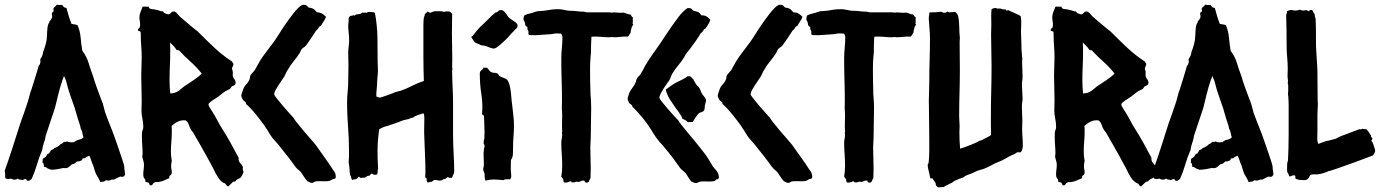

<svg xmlns="http://www.w3.org/2000/svg" viewBox="-30 -774 5950 828"><path d="M256.8 -739.3Q261.7 -721.7 266.6 -704.6Q271.5 -687.5 278.3 -670.9Q293 -668.9 296.4 -668Q299.8 -667 304.7 -665Q315.4 -639.6 317.9 -610.8Q320.3 -582 325.2 -554.7Q343.8 -530.3 352.1 -502.4Q360.4 -474.6 371.1 -446.3Q374 -436.5 375 -434.1Q376 -431.6 376 -429.7Q381.8 -413.1 387.7 -395.5Q393.6 -377.9 400.4 -361.3Q403.3 -352.5 406.7 -344.2Q410.2 -335.9 413.1 -328.1Q416 -318.4 418.5 -308.1Q420.9 -297.9 423.8 -288.1Q430.7 -268.6 438.5 -249Q446.3 -229.5 454.1 -210Q457 -203.1 465.3 -179.7Q473.6 -156.2 482.4 -130.4Q491.2 -104.5 498.5 -82.5Q505.9 -60.5 505.9 -55.7Q505.9 -47.9 507.3 -39.6Q508.8 -31.2 509.8 -22.5Q505.9 -12.7 500 -11.7Q494.1 -10.7 489.3 -12.7Q484.4 -10.7 480 -8.8Q475.6 -6.8 471.7 -4.9Q468.8 -3.9 466.8 -2Q464.8 0 461.9 0Q450.2 0 446.8 2.4Q443.4 4.9 436.5 4.9Q427.7 2 425.3 4.4Q422.9 6.8 420.9 7.8Q417 9.8 412.1 9.8Q407.2 9.8 402.3 10.7Q400.4 6.8 398.9 2.9Q397.5 -1 394.5 -5.9Q383.8 -21.5 379.4 -36.1Q375 -50.8 372.1 -59.6Q367.2 -70.3 363.8 -81.1Q360.4 -91.8 355.5 -102.5Q349.6 -100.6 344.7 -98.1Q339.8 -95.7 336.9 -91.8Q325.2 -91.8 325.2 -88.9Q325.2 -85.9 323.2 -83Q317.4 -81.1 314 -79.1Q310.5 -77.1 302.7 -78.1Q297.9 -73.2 293 -69.8Q288.1 -66.4 280.3 -65.4Q272.5 -57.6 264.2 -52.2Q255.9 -46.9 245.1 -49.8Q231.4 -46.9 217.8 -44.4Q204.1 -42 190.4 -42Q174.8 -46.9 170.9 -50.8Q167 -54.7 159.2 -54.7Q160.2 -68.4 153.3 -73.2Q153.3 -76.2 153.8 -82.5Q154.3 -88.9 156.2 -90.8Q168.9 -96.7 170.9 -103.5Q172.9 -110.4 181.6 -112.3Q183.6 -116.2 186 -119.6Q188.5 -123 190.4 -127Q195.3 -128.9 198.7 -129.9Q202.1 -130.9 204.1 -135.7Q209 -135.7 218.8 -142.1Q228.5 -148.4 231.4 -152.3Q239.3 -155.3 241.2 -157.7Q243.2 -160.2 246.1 -162.1Q255.9 -161.1 258.8 -164.1Q266.6 -160.2 276.4 -160.2Q280.3 -160.2 283.2 -160.6Q286.1 -161.1 290 -161.1Q297.9 -168.9 310.1 -171.4Q322.3 -173.8 330.1 -181.6Q327.1 -189.5 325.2 -200.7Q323.2 -211.9 318.4 -218.8Q316.4 -231.4 312 -243.2Q307.6 -254.9 304.7 -265.6Q293.9 -306.6 279.3 -345.7Q264.6 -384.8 254.9 -425.8Q252.9 -430.7 250.5 -436Q248 -441.4 246.1 -446.3Q241.2 -434.6 241.2 -433.1Q241.2 -431.6 239.3 -429.7Q238.3 -424.8 237.3 -421.4Q236.3 -418 234.4 -413.1Q231.4 -405.3 229 -396Q226.6 -386.7 224.6 -378.9Q219.7 -362.3 215.8 -344.2Q211.9 -326.2 207 -308.6Q197.3 -278.3 187 -248.5Q176.8 -218.8 167 -188.5Q165 -174.8 162.6 -167.5Q160.2 -160.2 157.7 -152.8Q155.3 -145.5 153.8 -138.7Q152.3 -131.8 152.3 -127.9Q138.7 -96.7 129.4 -64.5Q120.1 -32.2 106.4 -2Q102.5 0 99.6 2.9Q96.7 5.9 92.8 5.9Q85 5.9 84.5 2Q84 -2 80.1 -2Q76.2 -2 73.2 -0.5Q70.3 1 67.4 2.9Q62.5 1 56.2 0.5Q49.8 0 46.9 -3.9Q40 1 33.2 1Q25.4 1 17.6 -3.9Q11.7 -2 5.9 -2Q2.9 -2 -1 -2.9Q-4.9 -3.9 -6.8 -5.9Q-7.8 -9.8 -7.8 -13.7Q-7.8 -17.6 -7.8 -22.5Q-7.8 -32.2 -9.8 -37.1Q7.8 -86.9 24.4 -138.2Q41 -189.5 57.6 -242.2Q66.4 -266.6 74.7 -290Q83 -313.5 90.8 -337.9Q94.7 -351.6 97.7 -363.8Q100.6 -376 105.5 -387.7Q113.3 -413.1 121.6 -439Q129.9 -464.8 136.7 -490.2Q140.6 -493.2 141.6 -497.1Q142.6 -501 144.5 -505.9L143.6 -518.6Q150.4 -528.3 152.8 -535.6Q155.3 -543 156.2 -550.8Q161.1 -562.5 165 -576.2Q168.9 -589.8 170.9 -601.6Q172.9 -617.2 173.3 -637.2Q173.8 -657.2 178.7 -670.9Q180.7 -674.8 182.1 -676.3Q183.6 -677.7 183.6 -682.6Q185.5 -684.6 188 -687Q190.4 -689.5 191.4 -692.4Q196.3 -700.2 194.8 -706.1Q193.4 -711.9 193.4 -718.8Q202.1 -723.6 201.2 -727.5Q200.2 -731.4 200.2 -735.4Q200.2 -740.2 206.5 -744.6Q212.9 -749 214.8 -753.9Q220.7 -752.9 226.6 -752.4Q232.4 -752 238.3 -752.9Q245.1 -740.2 254.9 -740.2Z M999 -93.8Q998 -79.1 1005.4 -71.8Q1012.7 -64.5 1017.6 -53.7Q1015.6 -40 1020.5 -32.2Q1017.6 -26.4 1014.6 -19Q1011.7 -11.7 1005.9 -6.8Q990.2 0 987.3 4.9Q984.4 9.8 975.6 9.8Q970.7 14.6 964.8 20Q959 25.4 954.1 30.3Q949.2 28.3 947.3 25.4Q945.3 22.5 941.4 17.6Q931.6 14.6 923.8 7.3Q916 0 910.2 -9.3Q904.3 -18.6 898.9 -28.8Q893.6 -39.1 889.6 -47.9Q876 -73.2 861.8 -99.1Q847.7 -125 833 -150.4Q825.2 -163.1 817.9 -176.3Q810.5 -189.5 802.7 -203.1Q800.8 -205.1 798.8 -207.5Q796.9 -210 794.9 -212.9Q788.1 -222.7 784.7 -234.9Q781.2 -247.1 770.5 -254.9Q752 -256.8 736.8 -249.5Q721.7 -242.2 710 -230.5Q710.9 -223.6 710.9 -217.8Q710.9 -211.9 710.9 -206.1Q710.9 -183.6 709 -163.1Q707 -142.6 707 -120.1Q707 -110.4 708 -100.1Q709 -89.8 710.9 -80.1Q708 -69.3 708 -56.6Q708 -49.8 709.5 -43.9Q710.9 -38.1 710.9 -31.2Q710.9 -21.5 704.6 -18.1Q698.2 -14.6 700.2 -5.9Q688.5 -1 677.7 3.9Q667 8.8 655.3 10.7Q650.4 11.7 645.5 11.2Q640.6 10.7 636.7 12.7Q631.8 14.6 628.9 20Q626 25.4 621.1 25.4Q615.2 25.4 614.3 21Q613.3 16.6 610.4 13.7Q605.5 11.7 602.5 11.7Q599.6 11.7 596.7 8.8Q597.7 0 592.8 -4.4Q587.9 -8.8 587.9 -22.5Q587.9 -33.2 589.4 -43Q590.8 -52.7 590.8 -63.5Q590.8 -72.3 588.4 -79.6Q585.9 -86.9 584 -95.7Q583 -99.6 584 -103.5Q585 -107.4 585 -111.3Q585 -128.9 583.5 -147Q582 -165 582 -182.6Q582 -189.5 582 -195.3Q582 -201.2 583 -207Q585 -212.9 586.4 -216.8Q587.9 -220.7 587.9 -226.6Q587.9 -245.1 584 -263.2Q580.1 -281.2 580.1 -298.8Q580.1 -308.6 580.6 -318.8Q581.1 -329.1 581.1 -338.9Q581.1 -367.2 580.1 -394.5Q579.1 -421.9 579.1 -449.2Q579.1 -468.8 580.1 -487.8Q581.1 -506.8 581.1 -526.4Q581.1 -550.8 579.1 -574.7Q577.1 -598.6 577.1 -624Q577.1 -632.8 576.2 -635.7Q575.2 -638.7 573.2 -639.2Q571.3 -639.6 568.8 -640.1Q566.4 -640.6 564.5 -643.6Q564.5 -649.4 569.3 -651.9Q574.2 -654.3 574.2 -668Q574.2 -675.8 572.8 -683.6Q571.3 -691.4 571.3 -699.2Q571.3 -710.9 576.2 -722.7Q581.1 -734.4 585 -745.1Q596.7 -746.1 601.1 -745.1Q605.5 -744.1 610.4 -746.1Q613.3 -735.4 623 -734.9Q632.8 -734.4 640.6 -732.4Q649.4 -731.4 657.7 -728Q666 -724.6 673.8 -724.6Q675.8 -718.8 682.1 -716.3Q688.5 -713.9 695.3 -711.9Q703.1 -712.9 707.5 -718.8Q711.9 -724.6 719.7 -724.6Q725.6 -724.6 733.4 -716.3Q741.2 -708 745.1 -703.1Q749 -700.2 759.8 -690.4Q770.5 -680.7 783.2 -670.4Q795.9 -660.2 806.6 -650.9Q817.4 -641.6 820.3 -640.6Q860.4 -600.6 895 -567.9Q929.7 -535.2 970.7 -508.8Q971.7 -505.9 973.1 -503.9Q974.6 -502 976.6 -499Q976.6 -491.2 973.6 -487.3Q970.7 -483.4 970.7 -477.5Q970.7 -474.6 972.2 -471.7Q973.6 -468.8 973.6 -465.8Q974.6 -461.9 974.1 -458.5Q973.6 -455.1 973.6 -451.2Q973.6 -441.4 980 -433.6Q986.3 -425.8 986.3 -416Q984.4 -407.2 978.5 -405.3Q972.7 -403.3 968.8 -400.4Q966.8 -398.4 965.3 -395.5Q963.9 -392.6 961.9 -390.6Q940.4 -380.9 930.7 -372.6Q920.9 -364.3 910.2 -356.4Q907.2 -354.5 900.4 -350.1Q893.6 -345.7 886.7 -341.3Q879.9 -336.9 874.5 -332Q869.1 -327.1 869.1 -324.2Q869.1 -317.4 877.4 -305.2Q885.7 -293 889.6 -286.1Q900.4 -268.6 909.2 -251.5Q918 -234.4 928.7 -217.8Q948.2 -187.5 965.3 -156.2Q982.4 -125 999 -93.8ZM839.8 -457Q817.4 -485.4 791.5 -508.3Q765.6 -531.2 742.2 -556.6L731.4 -558.6Q725.6 -568.4 718.3 -575.7Q710.9 -583 703.1 -590.8Q704.1 -580.1 704.1 -570.3Q704.1 -560.5 704.1 -549.8Q704.1 -518.6 702.6 -488.8Q701.2 -459 701.2 -428.7Q701.2 -398.4 704.1 -371.1Q724.6 -371.1 741.2 -382.8Q748 -387.7 753.9 -393.1Q759.8 -398.4 766.6 -403.3Q774.4 -408.2 784.7 -415Q794.9 -421.9 805.2 -428.7Q815.4 -435.5 824.7 -442.9Q834 -450.2 839.8 -457Z M1235.4 -266.6Q1237.3 -261.7 1250 -245.6Q1262.7 -229.5 1278.8 -210.4Q1294.9 -191.4 1310.5 -173.8Q1326.2 -156.2 1332 -148.4Q1350.6 -121.1 1370.1 -94.7Q1389.6 -68.4 1407.2 -40Q1412.1 -35.2 1415 -27.8Q1418 -20.5 1418 -12.7Q1418 -3.9 1413.6 -3.4Q1409.2 -2.9 1404.3 -1Q1394.5 5.9 1386.7 6.8Q1378.9 7.8 1374 7.8Q1363.3 7.8 1350.6 7.3Q1337.9 6.8 1329.1 8.8Q1326.2 9.8 1322.3 12.2Q1318.4 14.6 1316.4 14.6Q1308.6 14.6 1305.2 12.2Q1301.8 9.8 1295.9 7.8Q1288.1 -1 1281.7 -10.7Q1275.4 -20.5 1268.6 -30.3Q1262.7 -37.1 1255.9 -42.5Q1249 -47.9 1243.2 -55.7Q1227.5 -78.1 1211.4 -98.6Q1195.3 -119.1 1178.7 -139.6Q1170.9 -150.4 1161.6 -160.2Q1152.3 -169.9 1144.5 -179.7Q1136.7 -190.4 1129.9 -202.1Q1123 -213.9 1115.2 -224.6Q1109.4 -234.4 1098.6 -248.5Q1087.9 -262.7 1076.2 -277.3Q1064.5 -292 1052.2 -305.2Q1040 -318.4 1031.2 -325.2Q1031.2 -332 1027.3 -335Q1023.4 -337.9 1018.6 -341.8Q1016.6 -346.7 1013.7 -351.1Q1010.7 -355.5 1010.7 -361.3Q1010.7 -365.2 1011.7 -368.2Q1012.7 -371.1 1013.7 -374Q1015.6 -377.9 1016.1 -381.3Q1016.6 -384.8 1018.6 -388.7Q1023.4 -401.4 1032.7 -411.1Q1042 -420.9 1046.9 -433.6Q1047.9 -437.5 1047.9 -440.9Q1047.9 -444.3 1049.8 -448.2Q1052.7 -454.1 1058.6 -460Q1064.5 -465.8 1069.3 -472.7Q1074.2 -481.4 1079.1 -490.2Q1084 -499 1088.9 -507.8Q1102.5 -530.3 1119.1 -551.3Q1135.7 -572.3 1150.4 -592.8Q1164.1 -612.3 1175.8 -631.3Q1187.5 -650.4 1201.2 -669.9Q1208 -679.7 1216.8 -691.9Q1225.6 -704.1 1234.9 -715.8Q1244.1 -727.5 1253.9 -737.8Q1263.7 -748 1273.4 -752.9Q1290 -754.9 1294.9 -747.6Q1299.8 -740.2 1308.6 -740.2Q1322.3 -737.3 1327.1 -731.4Q1332 -725.6 1336.9 -720.7Q1349.6 -720.7 1358.4 -715.8Q1367.2 -710.9 1376 -701.2Q1372.1 -690.4 1365.7 -681.6Q1359.4 -672.9 1354.5 -663.1Q1346.7 -660.2 1343.3 -653.3Q1339.8 -646.5 1333 -641.6Q1322.3 -625 1311.5 -608.9Q1300.8 -592.8 1290 -578.1Q1285.2 -572.3 1278.8 -568.8Q1272.5 -565.4 1268.6 -558.6Q1266.6 -555.7 1265.6 -552.2Q1264.6 -548.8 1262.7 -545.9Q1251 -527.3 1236.3 -509.8Q1221.7 -492.2 1210.9 -472.7Q1206.1 -465.8 1203.1 -458.5Q1200.2 -451.2 1196.3 -444.3Q1192.4 -438.5 1185.1 -427.7Q1177.7 -417 1170.4 -405.8Q1163.1 -394.5 1157.7 -384.3Q1152.3 -374 1152.3 -367.2Q1153.3 -362.3 1165 -347.7Q1176.8 -333 1190.9 -316.4Q1205.1 -299.8 1218.3 -285.2Q1231.4 -270.5 1235.4 -266.6Z M1883.8 -722.7Q1895.5 -725.6 1900.4 -725.1Q1905.3 -724.6 1910.2 -723.6Q1916 -719.7 1919.9 -713.9Q1919.9 -693.4 1919.4 -673.3Q1918.9 -653.3 1918.9 -632.8Q1918.9 -595.7 1919.9 -558.6Q1920.9 -521.5 1919.9 -484.4Q1921.9 -475.6 1920.9 -474.6Q1919.9 -473.6 1919.9 -471.7Q1919.9 -434.6 1921.9 -398.4Q1923.8 -362.3 1923.8 -325.2V-195.3Q1923.8 -153.3 1926.3 -112.3Q1928.7 -71.3 1928.7 -30.3Q1928.7 -26.4 1923.8 -19.5Q1921.9 -11.7 1918 -6.8Q1909.2 -5.9 1901.4 -9.8Q1897.5 -9.8 1896 -7.3Q1894.5 -4.9 1891.6 -2.9Q1883.8 -2.9 1878.9 1Q1874 4.9 1867.2 4.9Q1861.3 4.9 1856 3.4Q1850.6 2 1843.8 2Q1841.8 2 1837.9 5.4Q1834 8.8 1832 9.8Q1827.1 9.8 1823.2 11.2Q1819.3 12.7 1814.5 12.7Q1809.6 8.8 1810.1 1Q1810.5 -6.8 1803.7 -8.8Q1803.7 -13.7 1804.2 -19.5Q1804.7 -25.4 1804.7 -31.2Q1804.7 -69.3 1802.7 -107.9Q1800.8 -146.5 1799.8 -184.6Q1798.8 -201.2 1799.3 -217.3Q1799.8 -233.4 1799.8 -250Q1799.8 -258.8 1799.8 -267.6Q1799.8 -276.4 1797.9 -284.2Q1792 -285.2 1787.6 -282.7Q1783.2 -280.3 1778.3 -280.3Q1757.8 -273.4 1751 -266.6Q1745.1 -266.6 1741.2 -264.6Q1737.3 -262.7 1732.4 -260.7Q1724.6 -258.8 1717.3 -257.3Q1710 -255.9 1702.1 -252.9Q1697.3 -251 1692.4 -249Q1687.5 -247.1 1682.6 -245.1Q1671.9 -241.2 1661.1 -237.8Q1650.4 -234.4 1639.6 -230.5Q1628.9 -228.5 1621.1 -224.6Q1613.3 -220.7 1605.5 -216.8Q1598.6 -170.9 1598.1 -129.4Q1597.7 -87.9 1600.6 -46.9Q1598.6 -41 1598.6 -33.7Q1598.6 -26.4 1595.7 -21.5Q1585 -18.6 1581.5 -21Q1578.1 -23.4 1574.2 -25.4Q1570.3 -24.4 1567.9 -21.5Q1565.4 -18.6 1563.5 -16.6Q1555.7 -16.6 1551.3 -13.2Q1546.9 -9.8 1543 -7.8Q1540 -6.8 1537.1 -7.8Q1534.2 -8.8 1530.3 -6.8Q1520.5 -6.8 1521 -9.3Q1521.5 -11.7 1518.6 -11.7Q1514.6 -11.7 1513.2 -8.3Q1511.7 -4.9 1507.8 -2.9Q1503.9 -1 1499 -0.5Q1494.1 0 1489.3 2Q1484.4 -2.9 1484.4 -8.8Q1484.4 -14.6 1479.5 -19.5Q1477.5 -33.2 1477.1 -46.4Q1476.6 -59.6 1473.6 -73.2Q1475.6 -100.6 1475.1 -117.2Q1474.6 -133.8 1474.6 -151.4Q1474.6 -167 1473.6 -182.6Q1472.7 -198.2 1471.7 -213.9Q1469.7 -242.2 1468.3 -271.5Q1466.8 -300.8 1466.8 -330.1Q1466.8 -354.5 1469.2 -377.9Q1471.7 -401.4 1471.7 -425.8Q1471.7 -442.4 1472.2 -458.5Q1472.7 -474.6 1472.7 -491.2Q1472.7 -504.9 1472.2 -518.1Q1471.7 -531.2 1471.7 -543.9Q1471.7 -558.6 1473.6 -572.8Q1475.6 -586.9 1475.6 -600.6Q1475.6 -617.2 1473.6 -633.3Q1471.7 -649.4 1471.7 -666Q1471.7 -670.9 1472.7 -675.3Q1473.6 -679.7 1473.6 -684.6Q1472.7 -695.3 1474.6 -697.8Q1476.6 -700.2 1478.5 -704.1Q1483.4 -705.1 1489.3 -707Q1495.1 -709 1500 -707Q1505.9 -712.9 1516.1 -712.9Q1526.4 -712.9 1531.2 -719.7Q1538.1 -718.8 1540.5 -719.2Q1543 -719.7 1544.9 -719.7Q1553.7 -717.8 1554.2 -720.2Q1554.7 -722.7 1557.6 -722.7Q1562.5 -722.7 1572.8 -722.2Q1583 -721.7 1586.9 -717.8Q1596.7 -666 1597.7 -612.3Q1598.6 -558.6 1598.6 -505.9Q1598.6 -492.2 1599.6 -478Q1600.6 -463.9 1598.6 -450.2Q1598.6 -444.3 1597.7 -439Q1596.7 -433.6 1596.7 -427.7Q1596.7 -411.1 1594.7 -393.1Q1592.8 -375 1592.8 -358.4Q1604.5 -351.6 1612.8 -354Q1621.1 -356.4 1628.9 -359.4Q1638.7 -362.3 1647 -365.7Q1655.3 -369.1 1664.1 -372.1Q1671.9 -376 1681.2 -378.4Q1690.4 -380.9 1698.2 -382.8Q1723.6 -391.6 1748 -404.3Q1772.5 -417 1797.9 -424.8Q1795.9 -478.5 1795.9 -531.7Q1795.9 -585 1795.9 -637.7Q1795.9 -652.3 1795.9 -668Q1795.9 -683.6 1797.9 -698.2Q1798.8 -702.1 1800.3 -704.6Q1801.8 -707 1801.8 -711.9Q1804.7 -716.8 1808.6 -718.8Q1812.5 -720.7 1814.5 -724.6Q1816.4 -722.7 1818.8 -721.2Q1821.3 -719.7 1824.2 -718.8Q1832 -720.7 1833.5 -721.7Q1835 -722.7 1836.9 -723.6Q1841.8 -725.6 1849.6 -725.6Q1857.4 -725.6 1862.3 -725.6H1874Z M2202.1 -664.1Q2202.1 -655.3 2196.3 -650.9Q2190.4 -646.5 2185.5 -639.6Q2175.8 -630.9 2168.5 -621.6Q2161.1 -612.3 2151.4 -603.5Q2147.5 -599.6 2140.6 -593.3Q2133.8 -586.9 2126.5 -580.6Q2119.1 -574.2 2111.8 -569.3Q2104.5 -564.5 2099.6 -564.5Q2091.8 -564.5 2079.6 -569.8Q2067.4 -575.2 2058.6 -577.1Q2051.8 -578.1 2046.4 -578.6Q2041 -579.1 2036.1 -584Q2018.6 -587.9 2013.7 -596.2Q2008.8 -604.5 2002.9 -613.3Q2002.9 -617.2 2005.9 -618.2Q2008.8 -619.1 2010.7 -622.1Q2020.5 -634.8 2027.3 -643.1Q2034.2 -651.4 2043 -660.2Q2059.6 -674.8 2074.7 -690.4Q2089.8 -706.1 2106.4 -719.7Q2114.3 -720.7 2118.2 -725.6Q2122.1 -730.5 2129.9 -730.5Q2137.7 -730.5 2143.1 -725.6Q2148.4 -720.7 2152.8 -714.4Q2157.2 -708 2161.6 -701.7Q2166 -695.3 2171.9 -692.4Q2178.7 -687.5 2190.4 -679.7Q2202.1 -671.9 2202.1 -664.1ZM2068.4 -482.4Q2075.2 -478.5 2078.6 -472.2Q2082 -465.8 2088.9 -462.9Q2094.7 -460 2101.6 -460Q2108.4 -460 2113.3 -458Q2117.2 -456.1 2119.1 -453.1Q2121.1 -450.2 2123 -447.3Q2128.9 -442.4 2141.1 -438.5Q2153.3 -434.6 2157.2 -429.7Q2164.1 -420.9 2167.5 -407.2Q2170.9 -393.6 2172.9 -378.4Q2174.8 -363.3 2175.8 -348.1Q2176.8 -333 2178.7 -322.3Q2180.7 -299.8 2183.6 -277.8Q2186.5 -255.9 2186.5 -233.4Q2186.5 -210.9 2184.6 -187.5Q2182.6 -164.1 2182.6 -141.6Q2182.6 -129.9 2182.1 -112.3Q2181.6 -94.7 2173.8 -85Q2172.9 -81.1 2172.9 -71.3V-40Q2172.9 -34.2 2173.8 -28.3Q2174.8 -22.5 2174.8 -15.6Q2174.8 -4.9 2168.9 0Q2166 -1 2162.6 -1Q2159.2 -1 2156.2 -1Q2145.5 -1 2140.6 2.9Q2129.9 2 2120.1 1Q2110.4 0 2099.6 0Q2083 0 2063.5 4.9Q2059.6 -4.9 2060.1 -15.6Q2060.5 -26.4 2055.7 -35.2Q2054.7 -38.1 2054.2 -40.5Q2053.7 -43 2053.7 -45.9Q2056.6 -57.6 2056.6 -62Q2056.6 -66.4 2056.6 -71.3Q2056.6 -85 2055.7 -99.1Q2054.7 -113.3 2056.6 -127Q2056.6 -131.8 2058.1 -135.7Q2059.6 -139.6 2059.6 -144.5Q2059.6 -149.4 2057.6 -151.4Q2055.7 -153.3 2055.7 -156.2Q2055.7 -159.2 2056.2 -166Q2056.6 -172.9 2058.6 -174.8Q2058.6 -182.6 2059.1 -189.9Q2059.6 -197.3 2059.6 -204.1Q2059.6 -219.7 2058.6 -235.4Q2057.6 -251 2057.6 -265.6Q2057.6 -272.5 2056.6 -274.4Q2055.7 -276.4 2054.7 -277.3Q2053.7 -278.3 2051.8 -278.8Q2049.8 -279.3 2048.8 -282.2Q2052.7 -325.2 2045.9 -368.2Q2039.1 -411.1 2039.1 -455.1Q2039.1 -461.9 2041 -465.3Q2043 -468.8 2045.9 -470.7Q2048.8 -472.7 2051.3 -475.1Q2053.7 -477.5 2054.7 -482.4Q2062.5 -480.5 2068.4 -482.4Z M2700.2 -698.2Q2698.2 -694.3 2698.7 -690.4Q2699.2 -686.5 2699.2 -681.6Q2697.3 -669.9 2699.2 -669.9Q2701.2 -669.9 2701.2 -668L2694.3 -658.2Q2694.3 -652.3 2691.9 -647.5Q2689.5 -642.6 2690.4 -635.7Q2687.5 -630.9 2685.1 -626Q2682.6 -621.1 2677.7 -616.2H2665Q2654.3 -616.2 2642.1 -614.7Q2629.9 -613.3 2618.2 -613.3Q2616.2 -613.3 2613.3 -613.8Q2610.4 -614.3 2607.4 -614.3Q2605.5 -614.3 2602.5 -613.8Q2599.6 -613.3 2595.7 -613.3Q2581.1 -613.3 2566.9 -614.7Q2552.7 -616.2 2537.1 -616.2Q2533.2 -616.2 2529.3 -616.2Q2525.4 -616.2 2520.5 -615.2Q2519.5 -598.6 2519 -581.5Q2518.6 -564.5 2518.6 -546.9Q2518.6 -542 2517.6 -536.6Q2516.6 -531.2 2516.6 -526.4Q2515.6 -513.7 2515.1 -502Q2514.6 -490.2 2514.6 -477.5Q2514.6 -450.2 2515.1 -422.9Q2515.6 -395.5 2516.6 -367.2Q2517.6 -352.5 2518.6 -338.9Q2519.5 -325.2 2519.5 -310.5Q2519.5 -277.3 2518.6 -244.6Q2517.6 -211.9 2517.6 -178.7Q2517.6 -168 2516.6 -158.7Q2515.6 -149.4 2515.6 -138.7Q2515.6 -116.2 2516.6 -93.8Q2517.6 -71.3 2517.6 -48.8Q2517.6 -38.1 2517.1 -27.3Q2516.6 -16.6 2516.6 -5.9Q2511.7 2 2509.8 7.8Q2507.8 13.7 2498 13.7Q2491.2 11.7 2491.7 9.3Q2492.2 6.8 2490.2 4.9Q2481.4 3.9 2477.1 6.3Q2472.7 8.8 2466.8 10.7Q2463.9 9.8 2460.4 9.8Q2457 9.8 2454.1 9.8Q2452.1 9.8 2450.2 11.2Q2448.2 12.7 2441.4 12.7Q2435.5 13.7 2434.6 10.7Q2433.6 7.8 2428.7 7.8Q2423.8 10.7 2417.5 12.2Q2411.1 13.7 2405.3 13.7Q2399.4 9.8 2399.9 6.3Q2400.4 2.9 2398.4 -1Q2397.5 -2.9 2395 -6.3Q2392.6 -9.8 2390.6 -11.7Q2392.6 -25.4 2393.6 -36.1Q2394.5 -46.9 2394.5 -59.6Q2394.5 -85 2392.6 -109.4Q2390.6 -133.8 2390.6 -159.2Q2390.6 -167 2392.6 -175.8Q2394.5 -184.6 2394.5 -194.3Q2392.6 -202.1 2393.6 -203.6Q2394.5 -205.1 2394.5 -207Q2394.5 -212.9 2394 -218.8Q2393.6 -224.6 2393.6 -230.5Q2393.6 -242.2 2394 -253.9Q2394.5 -265.6 2394.5 -277.3Q2394.5 -282.2 2394 -287.6Q2393.6 -293 2393.6 -297.9Q2392.6 -306.6 2393.1 -316.4Q2393.6 -326.2 2393.6 -335.9Q2393.6 -382.8 2392.1 -428.7Q2390.6 -474.6 2390.6 -521.5Q2390.6 -544.9 2393.1 -567.9Q2395.5 -590.8 2395.5 -614.3Q2395.5 -617.2 2393.6 -622.1Q2391.6 -627 2389.6 -628.9Q2384.8 -628.9 2380.4 -629.4Q2376 -629.9 2371.1 -629.9Q2360.4 -629.9 2350.6 -627Q2332 -626 2314.9 -624.5Q2297.9 -623 2280.3 -622.1Q2268.6 -623 2266.1 -622.6Q2263.7 -622.1 2260.7 -622.1Q2252.9 -622.1 2249 -626V-638.7Q2243.2 -650.4 2244.1 -651.4Q2245.1 -652.3 2245.1 -654.3Q2245.1 -657.2 2239.7 -660.6Q2234.4 -664.1 2234.4 -671.9Q2233.4 -679.7 2230.5 -683.6Q2227.5 -687.5 2227.5 -691.4Q2227.5 -698.2 2230.5 -707Q2239.3 -711.9 2247.6 -713.9Q2255.9 -715.8 2266.6 -718.8Q2272.5 -720.7 2277.3 -722.7Q2282.2 -724.6 2288.1 -725.6Q2294.9 -726.6 2301.8 -726.6Q2308.6 -726.6 2315.4 -727.5Q2330.1 -730.5 2346.2 -732.4Q2362.3 -734.4 2377 -734.4Q2390.6 -734.4 2404.3 -731Q2418 -727.5 2428.7 -727.5Q2444.3 -727.5 2458.5 -725.6Q2472.7 -723.6 2488.3 -723.6Q2490.2 -723.6 2494.6 -722.2Q2499 -720.7 2504.9 -720.7H2599.6Q2607.4 -718.8 2610.8 -719.7Q2614.3 -720.7 2617.2 -720.7Q2625 -720.7 2631.8 -719.7Q2638.7 -718.8 2646.5 -718.8Q2653.3 -718.8 2657.2 -719.7Q2665 -718.8 2671.9 -715.3Q2678.7 -711.9 2687.5 -711.9Q2691.4 -709 2693.4 -704.6Q2695.3 -700.2 2700.2 -698.2Z M2894.5 -255.9Q2896.5 -251 2908.7 -235.4Q2920.9 -219.7 2936.5 -201.2Q2952.1 -182.6 2966.3 -165.5Q2980.5 -148.4 2986.3 -140.6Q2997.1 -127 3007.3 -113.8Q3017.6 -100.6 3026.4 -85.9L3043.9 -56.6Q3051.8 -46.9 3058.1 -40Q3064.5 -33.2 3068.4 -21.5Q3070.3 -13.7 3070.3 -10.7Q3070.3 -3.9 3065.4 -1Q3057.6 -1 3057.1 1.5Q3056.6 3.9 3052.7 5.9Q3048.8 7.8 3040.5 8.3Q3032.2 8.8 3027.3 8.8Q3018.6 8.8 3005.4 8.3Q2992.2 7.8 2984.4 10.7Q2982.4 11.7 2978.5 13.7Q2974.6 15.6 2972.7 15.6Q2964.8 15.6 2961.4 13.2Q2958 10.7 2952.1 9.8Q2944.3 1 2939 -8.3Q2933.6 -17.6 2926.8 -27.3Q2919.9 -34.2 2913.1 -39.6Q2906.2 -44.9 2901.4 -51.8Q2886.7 -73.2 2871.1 -93.8Q2855.5 -114.3 2838.9 -133.8Q2831.1 -144.5 2822.3 -153.3Q2813.5 -162.1 2805.7 -172.9Q2797.9 -182.6 2791 -193.8Q2784.2 -205.1 2777.3 -215.8Q2771.5 -224.6 2761.7 -238.8Q2752 -252.9 2740.2 -267.1Q2728.5 -281.2 2716.8 -293.9Q2705.1 -306.6 2697.3 -313.5Q2696.3 -319.3 2692.4 -322.8Q2688.5 -326.2 2683.6 -329.1Q2681.6 -334 2679.2 -338.4Q2676.8 -342.8 2676.8 -347.7Q2676.8 -354.5 2679.7 -360.4Q2681.6 -364.3 2682.1 -367.7Q2682.6 -371.1 2684.6 -375Q2689.5 -385.7 2697.8 -396Q2706.1 -406.2 2710.9 -418Q2712.9 -420.9 2712.9 -424.3Q2712.9 -427.7 2714.8 -430.7Q2716.8 -438.5 2723.1 -443.8Q2729.5 -449.2 2733.4 -456.1Q2738.3 -463.9 2742.7 -472.2Q2747.1 -480.5 2752 -490.2Q2766.6 -514.6 2782.7 -537.6Q2798.8 -560.5 2815.4 -584Q2828.1 -603.5 2840.3 -621.6Q2852.5 -639.6 2865.2 -658.2Q2872.1 -667 2879.9 -678.7Q2887.7 -690.4 2897 -702.1Q2906.2 -713.9 2916 -723.6Q2925.8 -733.4 2935.5 -739.3Q2950.2 -740.2 2955.1 -732.9Q2960 -725.6 2969.7 -725.6Q2982.4 -722.7 2986.3 -717.8Q2990.2 -712.9 2995.1 -708Q3008.8 -708 3017.1 -703.1Q3025.4 -698.2 3033.2 -688.5Q3030.3 -677.7 3024.4 -669.4Q3018.6 -661.1 3013.7 -652.3Q3005.9 -648.4 3002.4 -641.6Q2999 -634.8 2992.2 -630.9Q2982.4 -614.3 2971.7 -599.1Q2960.9 -584 2950.2 -569.3Q2944.3 -560.5 2938 -553.7Q2931.6 -546.9 2926.8 -539.1Q2924.8 -536.1 2923.3 -532.7Q2921.9 -529.3 2919.9 -526.4Q2908.2 -507.8 2894.5 -491.7Q2880.9 -475.6 2869.1 -456.1Q2865.2 -449.2 2862.8 -441.9Q2860.4 -434.6 2856.4 -427.7Q2852.5 -421.9 2845.2 -412.1Q2837.9 -402.3 2831.1 -391.1Q2824.2 -379.9 2818.8 -369.6Q2813.5 -359.4 2813.5 -352.5Q2814.5 -347.7 2825.7 -333.5Q2836.9 -319.3 2851.1 -303.2Q2865.2 -287.1 2877.9 -272.9Q2890.6 -258.8 2894.5 -255.9ZM2959 -433.6Q2965.8 -418.9 2973.6 -408.2Q2976.6 -404.3 2980.5 -401.4Q2984.4 -398.4 2986.3 -393.6Q2988.3 -391.6 2990.2 -385.3Q2992.2 -378.9 2994.1 -376Q2997.1 -368.2 3005.9 -358.4Q3014.6 -348.6 3014.6 -340.8Q3014.6 -335.9 3012.7 -330.1Q3010.7 -324.2 3009.8 -319.3Q3008.8 -313.5 3008.8 -307.1Q3008.8 -300.8 3004.9 -295.9Q3000 -291 2994.1 -290Q2988.3 -289.1 2983.4 -285.2Q2981.4 -283.2 2977.5 -278.3Q2973.6 -273.4 2969.7 -267.6Q2965.8 -261.7 2962.4 -256.3Q2959 -251 2959 -248Q2947.3 -247.1 2943.8 -247.6Q2940.4 -248 2936.5 -247.1Q2931.6 -252 2926.3 -255.4Q2920.9 -258.8 2913.1 -261.7Q2911.1 -269.5 2904.3 -279.8Q2897.5 -290 2892.6 -296.9L2885.7 -305.7Q2871.1 -326.2 2858.9 -345.2Q2846.7 -364.3 2840.8 -387.7Q2859.4 -401.4 2869.6 -408.2Q2879.9 -415 2891.6 -420.9Q2903.3 -426.8 2914.6 -432.1Q2925.8 -437.5 2935.5 -445.3Q2943.4 -445.3 2946.3 -444.3Q2949.2 -443.4 2950.2 -442.4Q2951.2 -441.4 2952.6 -439Q2954.1 -436.5 2959 -433.6Z M3290 -266.6Q3292 -261.7 3304.7 -245.6Q3317.4 -229.5 3333.5 -210.4Q3349.6 -191.4 3365.2 -173.8Q3380.9 -156.2 3386.7 -148.4Q3405.3 -121.1 3424.8 -94.7Q3444.3 -68.4 3461.9 -40Q3466.8 -35.2 3469.7 -27.8Q3472.7 -20.5 3472.7 -12.7Q3472.7 -3.9 3468.3 -3.4Q3463.9 -2.9 3459 -1Q3449.2 5.9 3441.4 6.8Q3433.6 7.8 3428.7 7.8Q3418 7.8 3405.3 7.3Q3392.6 6.8 3383.8 8.8Q3380.9 9.8 3377 12.2Q3373 14.6 3371.1 14.6Q3363.3 14.6 3359.9 12.2Q3356.4 9.8 3350.6 7.8Q3342.8 -1 3336.4 -10.7Q3330.1 -20.5 3323.2 -30.3Q3317.4 -37.1 3310.5 -42.5Q3303.7 -47.9 3297.9 -55.7Q3282.2 -78.1 3266.1 -98.6Q3250 -119.1 3233.4 -139.6Q3225.6 -150.4 3216.3 -160.2Q3207 -169.9 3199.2 -179.7Q3191.4 -190.4 3184.6 -202.1Q3177.7 -213.9 3169.9 -224.6Q3164.1 -234.4 3153.3 -248.5Q3142.6 -262.7 3130.9 -277.3Q3119.1 -292 3106.9 -305.2Q3094.7 -318.4 3085.9 -325.2Q3085.9 -332 3082 -335Q3078.1 -337.9 3073.2 -341.8Q3071.3 -346.7 3068.4 -351.1Q3065.4 -355.5 3065.4 -361.3Q3065.4 -365.2 3066.4 -368.2Q3067.4 -371.1 3068.4 -374Q3070.3 -377.9 3070.8 -381.3Q3071.3 -384.8 3073.2 -388.7Q3078.1 -401.4 3087.4 -411.1Q3096.7 -420.9 3101.6 -433.6Q3102.5 -437.5 3102.5 -440.9Q3102.5 -444.3 3104.5 -448.2Q3107.4 -454.1 3113.3 -460Q3119.1 -465.8 3124 -472.7Q3128.9 -481.4 3133.8 -490.2Q3138.7 -499 3143.6 -507.8Q3157.2 -530.3 3173.8 -551.3Q3190.4 -572.3 3205.1 -592.8Q3218.8 -612.3 3230.5 -631.3Q3242.2 -650.4 3255.9 -669.9Q3262.7 -679.7 3271.5 -691.9Q3280.3 -704.1 3289.6 -715.8Q3298.8 -727.5 3308.6 -737.8Q3318.4 -748 3328.1 -752.9Q3344.7 -754.9 3349.6 -747.6Q3354.5 -740.2 3363.3 -740.2Q3377 -737.3 3381.8 -731.4Q3386.7 -725.6 3391.6 -720.7Q3404.3 -720.7 3413.1 -715.8Q3421.9 -710.9 3430.7 -701.2Q3426.8 -690.4 3420.4 -681.6Q3414.1 -672.9 3409.2 -663.1Q3401.4 -660.2 3397.9 -653.3Q3394.5 -646.5 3387.7 -641.6Q3377 -625 3366.2 -608.9Q3355.5 -592.8 3344.7 -578.1Q3339.8 -572.3 3333.5 -568.8Q3327.1 -565.4 3323.2 -558.6Q3321.3 -555.7 3320.3 -552.2Q3319.3 -548.8 3317.4 -545.9Q3305.7 -527.3 3291 -509.8Q3276.4 -492.2 3265.6 -472.7Q3260.7 -465.8 3257.8 -458.5Q3254.9 -451.2 3251 -444.3Q3247.1 -438.5 3239.7 -427.7Q3232.4 -417 3225.1 -405.8Q3217.8 -394.5 3212.4 -384.3Q3207 -374 3207 -367.2Q3208 -362.3 3219.7 -347.7Q3231.4 -333 3245.6 -316.4Q3259.8 -299.8 3272.9 -285.2Q3286.1 -270.5 3290 -266.6Z M3919.9 -698.2Q3918 -694.3 3918.5 -690.4Q3918.9 -686.5 3918.9 -681.6Q3917 -669.9 3918.9 -669.9Q3920.9 -669.9 3920.9 -668L3914.1 -658.2Q3914.1 -652.3 3911.6 -647.5Q3909.2 -642.6 3910.2 -635.7Q3907.2 -630.9 3904.8 -626Q3902.3 -621.1 3897.5 -616.2H3884.8Q3874 -616.2 3861.8 -614.7Q3849.6 -613.3 3837.9 -613.3Q3835.9 -613.3 3833 -613.8Q3830.1 -614.3 3827.1 -614.3Q3825.2 -614.3 3822.3 -613.8Q3819.3 -613.3 3815.4 -613.3Q3800.8 -613.3 3786.6 -614.7Q3772.5 -616.2 3756.8 -616.2Q3752.9 -616.2 3749 -616.2Q3745.1 -616.2 3740.2 -615.2Q3739.3 -598.6 3738.8 -581.5Q3738.3 -564.5 3738.3 -546.9Q3738.3 -542 3737.3 -536.6Q3736.3 -531.2 3736.3 -526.4Q3735.4 -513.7 3734.9 -502Q3734.4 -490.2 3734.4 -477.5Q3734.4 -450.2 3734.9 -422.9Q3735.4 -395.5 3736.3 -367.2Q3737.3 -352.5 3738.3 -338.9Q3739.3 -325.2 3739.3 -310.5Q3739.3 -277.3 3738.3 -244.6Q3737.3 -211.9 3737.3 -178.7Q3737.3 -168 3736.3 -158.7Q3735.4 -149.4 3735.4 -138.7Q3735.4 -116.2 3736.3 -93.8Q3737.3 -71.3 3737.3 -48.8Q3737.3 -38.1 3736.8 -27.3Q3736.3 -16.6 3736.3 -5.9Q3731.4 2 3729.5 7.8Q3727.5 13.7 3717.8 13.7Q3710.9 11.7 3711.4 9.3Q3711.9 6.8 3710 4.9Q3701.2 3.9 3696.8 6.3Q3692.4 8.8 3686.5 10.7Q3683.6 9.8 3680.2 9.8Q3676.8 9.8 3673.8 9.8Q3671.9 9.8 3669.9 11.2Q3668 12.7 3661.1 12.7Q3655.3 13.7 3654.3 10.7Q3653.3 7.8 3648.4 7.8Q3643.6 10.7 3637.2 12.2Q3630.9 13.7 3625 13.7Q3619.1 9.8 3619.6 6.3Q3620.1 2.9 3618.2 -1Q3617.2 -2.9 3614.7 -6.3Q3612.3 -9.8 3610.4 -11.7Q3612.3 -25.4 3613.3 -36.1Q3614.3 -46.9 3614.3 -59.6Q3614.3 -85 3612.3 -109.4Q3610.4 -133.8 3610.4 -159.2Q3610.4 -167 3612.3 -175.8Q3614.3 -184.6 3614.3 -194.3Q3612.3 -202.1 3613.3 -203.6Q3614.3 -205.1 3614.3 -207Q3614.3 -212.9 3613.8 -218.8Q3613.3 -224.6 3613.3 -230.5Q3613.3 -242.2 3613.8 -253.9Q3614.3 -265.6 3614.3 -277.3Q3614.3 -282.2 3613.8 -287.6Q3613.3 -293 3613.3 -297.9Q3612.3 -306.6 3612.8 -316.4Q3613.3 -326.2 3613.3 -335.9Q3613.3 -382.8 3611.8 -428.7Q3610.4 -474.6 3610.4 -521.5Q3610.4 -544.9 3612.8 -567.9Q3615.2 -590.8 3615.2 -614.3Q3615.2 -617.2 3613.3 -622.1Q3611.3 -627 3609.4 -628.9Q3604.5 -628.9 3600.1 -629.4Q3595.7 -629.9 3590.8 -629.9Q3580.1 -629.9 3570.3 -627Q3551.8 -626 3534.7 -624.5Q3517.6 -623 3500 -622.1Q3488.3 -623 3485.8 -622.6Q3483.4 -622.1 3480.5 -622.1Q3472.7 -622.1 3468.8 -626V-638.7Q3462.9 -650.4 3463.9 -651.4Q3464.8 -652.3 3464.8 -654.3Q3464.8 -657.2 3459.5 -660.6Q3454.1 -664.1 3454.1 -671.9Q3453.1 -679.7 3450.2 -683.6Q3447.3 -687.5 3447.3 -691.4Q3447.3 -698.2 3450.2 -707Q3459 -711.9 3467.3 -713.9Q3475.6 -715.8 3486.3 -718.8Q3492.2 -720.7 3497.1 -722.7Q3502 -724.6 3507.8 -725.6Q3514.6 -726.6 3521.5 -726.6Q3528.3 -726.6 3535.2 -727.5Q3549.8 -730.5 3565.9 -732.4Q3582 -734.4 3596.7 -734.4Q3610.4 -734.4 3624 -731Q3637.7 -727.5 3648.4 -727.5Q3664.1 -727.5 3678.2 -725.6Q3692.4 -723.6 3708 -723.6Q3710 -723.6 3714.4 -722.2Q3718.8 -720.7 3724.6 -720.7H3819.3Q3827.1 -718.8 3830.6 -719.7Q3834 -720.7 3836.9 -720.7Q3844.7 -720.7 3851.6 -719.7Q3858.4 -718.8 3866.2 -718.8Q3873 -718.8 3877 -719.7Q3884.8 -718.8 3891.6 -715.3Q3898.4 -711.9 3907.2 -711.9Q3911.1 -709 3913.1 -704.6Q3915 -700.2 3919.9 -698.2Z M4371.1 -117.2Q4361.3 -116.2 4359.4 -118.2Q4355.5 -116.2 4352.1 -114.3Q4348.6 -112.3 4344.7 -109.4Q4331.1 -104.5 4317.9 -96.7Q4304.7 -88.9 4291 -82Q4283.2 -78.1 4275.9 -75.7Q4268.6 -73.2 4260.7 -69.3Q4249 -63.5 4237.3 -57.1Q4225.6 -50.8 4212.9 -45.9Q4206.1 -43.9 4199.7 -42Q4193.4 -40 4186.5 -38.1Q4178.7 -35.2 4172.4 -31.7Q4166 -28.3 4159.2 -25.4Q4154.3 -23.4 4148.9 -22Q4143.6 -20.5 4137.7 -17.6Q4132.8 -15.6 4129.4 -12.7Q4126 -9.8 4121.1 -7.8Q4113.3 -4.9 4105 -2Q4096.7 1 4088.9 4.9Q4081.1 8.8 4077.6 12.2Q4074.2 15.6 4064.5 18.6Q4054.7 24.4 4053.7 24.9Q4052.7 25.4 4050.8 25.4Q4047.9 27.3 4045.4 28.8Q4043 30.3 4040 32.2Q4034.2 32.2 4028.3 33.2Q4022.5 34.2 4016.6 34.2Q4009.8 30.3 4007.3 26.4Q4004.9 22.5 4004.9 15.6Q4001 10.7 3997.6 4.9Q3994.1 -1 3990.2 -5.9Q3983.4 -2 3981.9 -6.3Q3980.5 -10.7 3979.5 -16.1Q3978.5 -21.5 3977.5 -26.9Q3976.6 -32.2 3975.6 -34.2Q3970.7 -52.7 3970.7 -61.5Q3970.7 -66.4 3972.7 -67.9Q3974.6 -69.3 3974.6 -72.3Q3975.6 -82 3976.6 -94.7Q3977.5 -107.4 3977.5 -121.1Q3977.5 -134.8 3977.5 -148.4Q3977.5 -162.1 3977.5 -172.9Q3977.5 -216.8 3976.6 -258.3Q3975.6 -299.8 3975.6 -341.8Q3975.6 -361.3 3976.6 -380.9Q3977.5 -400.4 3977.5 -419.9Q3977.5 -467.8 3979 -514.6Q3980.5 -561.5 3980.5 -609.4Q3980.5 -628.9 3978.5 -648.9Q3976.6 -668.9 3975.6 -689.5Q3974.6 -700.2 3976.6 -706.5Q3978.5 -712.9 3977.5 -719.7Q3980.5 -720.7 3988.3 -720.7Q3996.1 -720.7 4004.4 -721.2Q4012.7 -721.7 4020 -722.2Q4027.3 -722.7 4029.3 -723.6Q4036.1 -718.8 4043 -718.8Q4049.8 -718.8 4055.7 -724.6Q4060.5 -722.7 4061 -721.7Q4061.5 -720.7 4066.4 -720.7Q4075.2 -721.7 4080.1 -722.2Q4085 -722.7 4088.9 -722.7Q4099.6 -714.8 4102.1 -703.6Q4104.5 -692.4 4105.5 -680.2Q4106.4 -668 4106.9 -655.8Q4107.4 -643.6 4107.4 -635.7Q4107.4 -629.9 4108.4 -623.5Q4109.4 -617.2 4109.4 -610.4Q4109.4 -605.5 4108.9 -600.6Q4108.4 -595.7 4108.4 -590.8Q4108.4 -562.5 4108.9 -533.2Q4109.4 -503.9 4109.4 -475.6Q4109.4 -424.8 4107.9 -373.5Q4106.4 -322.3 4106.4 -271.5Q4106.4 -260.7 4107.4 -250Q4108.4 -239.3 4108.4 -228.5Q4108.4 -222.7 4107.9 -216.8Q4107.4 -210.9 4107.4 -205.1Q4107.4 -168.9 4110.4 -132.8Q4114.3 -133.8 4127 -138.2Q4139.6 -142.6 4153.3 -147.9Q4167 -153.3 4178.7 -158.7Q4190.4 -164.1 4193.4 -167Q4197.3 -167 4204.1 -169.9Q4210.9 -172.9 4218.8 -177.2Q4226.6 -181.6 4233.9 -185.5Q4241.2 -189.5 4244.1 -192.4Q4243.2 -211.9 4243.2 -231.9Q4243.2 -252 4243.2 -271.5Q4243.2 -325.2 4244.6 -378.9Q4246.1 -432.6 4246.1 -488.3Q4246.1 -522.5 4245.1 -556.6Q4244.1 -590.8 4244.1 -625Q4244.1 -635.7 4244.6 -647Q4245.1 -658.2 4245.1 -668.9Q4245.1 -685.5 4244.6 -701.7Q4244.1 -717.8 4246.1 -734.4Q4255.9 -739.3 4256.8 -739.3Q4262.7 -739.3 4265.1 -739.3Q4267.6 -739.3 4269.5 -737.3Q4272.5 -736.3 4274.9 -736.8Q4277.3 -737.3 4280.3 -737.3Q4285.2 -737.3 4290 -735.4Q4294.9 -733.4 4299.8 -733.4Q4307.6 -734.4 4308.1 -731.4Q4308.6 -728.5 4311.5 -728.5Q4319.3 -731.4 4322.3 -728.5Q4325.2 -726.6 4333 -723.1Q4340.8 -719.7 4349.6 -715.8Q4358.4 -711.9 4365.2 -708.5Q4372.1 -705.1 4372.1 -702.1Q4375 -686.5 4374 -668.9Q4373 -651.4 4373 -635.7Q4373 -622.1 4374 -608.4Q4375 -594.7 4375 -581.1Q4375 -573.2 4375 -565.4Q4375 -557.6 4376 -550.8Q4377 -545.9 4377 -542.5Q4377 -539.1 4377 -535.2Q4377 -530.3 4378.9 -522.5Q4377.9 -517.6 4377.9 -512.2Q4377.9 -506.8 4377.9 -502Q4377.9 -488.3 4378.9 -473.6Q4379.9 -459 4379.9 -444.3Q4379.9 -434.6 4378.4 -425.8Q4377 -417 4377 -408.2L4377.9 -389.6Q4377.9 -379.9 4378.9 -370.1Q4379.9 -360.4 4379.9 -349.6Q4379.9 -344.7 4379.4 -339.8Q4378.9 -335 4377.9 -330.1Q4377 -325.2 4377 -319.3Q4377 -313.5 4377 -308.6Q4377 -294.9 4377.9 -281.2Q4378.9 -267.6 4378.9 -253.9Q4378.9 -245.1 4378.4 -236.8Q4377.9 -228.5 4377.9 -219.7Q4377.9 -202.1 4379.4 -183.6Q4380.9 -165 4380.9 -147.5Q4380.9 -139.6 4378.9 -130.9Q4377 -122.1 4371.1 -117.2Z M4935.5 -93.8Q4934.6 -79.1 4941.9 -71.8Q4949.2 -64.5 4954.1 -53.7Q4952.1 -40 4957 -32.2Q4954.1 -26.4 4951.2 -19Q4948.2 -11.7 4942.4 -6.8Q4926.8 0 4923.8 4.9Q4920.9 9.8 4912.1 9.8Q4907.2 14.6 4901.4 20Q4895.5 25.4 4890.6 30.3Q4885.7 28.3 4883.8 25.4Q4881.8 22.5 4877.9 17.6Q4868.2 14.6 4860.4 7.3Q4852.5 0 4846.7 -9.3Q4840.8 -18.6 4835.4 -28.8Q4830.1 -39.1 4826.2 -47.9Q4812.5 -73.2 4798.3 -99.1Q4784.2 -125 4769.5 -150.4Q4761.7 -163.1 4754.4 -176.3Q4747.1 -189.5 4739.3 -203.1Q4737.3 -205.1 4735.4 -207.5Q4733.4 -210 4731.4 -212.9Q4724.6 -222.7 4721.2 -234.9Q4717.8 -247.1 4707 -254.9Q4688.5 -256.8 4673.3 -249.5Q4658.2 -242.2 4646.5 -230.5Q4647.5 -223.6 4647.5 -217.8Q4647.5 -211.9 4647.5 -206.1Q4647.5 -183.6 4645.5 -163.1Q4643.6 -142.6 4643.6 -120.1Q4643.6 -110.4 4644.5 -100.1Q4645.5 -89.8 4647.5 -80.1Q4644.5 -69.3 4644.5 -56.6Q4644.5 -49.8 4646 -43.9Q4647.5 -38.1 4647.5 -31.2Q4647.5 -21.5 4641.1 -18.1Q4634.8 -14.6 4636.7 -5.9Q4625 -1 4614.3 3.9Q4603.5 8.8 4591.8 10.7Q4586.9 11.7 4582 11.2Q4577.1 10.7 4573.2 12.7Q4568.4 14.6 4565.4 20Q4562.5 25.4 4557.6 25.4Q4551.8 25.4 4550.8 21Q4549.8 16.6 4546.9 13.7Q4542 11.7 4539.1 11.7Q4536.1 11.7 4533.2 8.8Q4534.2 0 4529.3 -4.4Q4524.4 -8.8 4524.4 -22.5Q4524.4 -33.2 4525.9 -43Q4527.3 -52.7 4527.3 -63.5Q4527.3 -72.3 4524.9 -79.6Q4522.5 -86.9 4520.5 -95.7Q4519.5 -99.6 4520.5 -103.5Q4521.5 -107.4 4521.5 -111.3Q4521.5 -128.9 4520 -147Q4518.6 -165 4518.6 -182.6Q4518.6 -189.5 4518.6 -195.3Q4518.6 -201.2 4519.5 -207Q4521.5 -212.9 4522.9 -216.8Q4524.4 -220.7 4524.4 -226.6Q4524.4 -245.1 4520.5 -263.2Q4516.6 -281.2 4516.6 -298.8Q4516.6 -308.6 4517.1 -318.8Q4517.6 -329.1 4517.6 -338.9Q4517.6 -367.2 4516.6 -394.5Q4515.6 -421.9 4515.6 -449.2Q4515.6 -468.8 4516.6 -487.8Q4517.6 -506.8 4517.6 -526.4Q4517.6 -550.8 4515.6 -574.7Q4513.7 -598.6 4513.7 -624Q4513.7 -632.8 4512.7 -635.7Q4511.7 -638.7 4509.8 -639.2Q4507.8 -639.6 4505.4 -640.1Q4502.9 -640.6 4501 -643.6Q4501 -649.4 4505.9 -651.9Q4510.7 -654.3 4510.7 -668Q4510.7 -675.8 4509.3 -683.6Q4507.8 -691.4 4507.8 -699.2Q4507.8 -710.9 4512.7 -722.7Q4517.6 -734.4 4521.5 -745.1Q4533.2 -746.1 4537.6 -745.1Q4542 -744.1 4546.9 -746.1Q4549.8 -735.4 4559.6 -734.9Q4569.3 -734.4 4577.1 -732.4Q4585.9 -731.4 4594.2 -728Q4602.5 -724.6 4610.4 -724.6Q4612.3 -718.8 4618.7 -716.3Q4625 -713.9 4631.8 -711.9Q4639.6 -712.9 4644 -718.8Q4648.4 -724.6 4656.2 -724.6Q4662.1 -724.6 4669.9 -716.3Q4677.7 -708 4681.6 -703.1Q4685.5 -700.2 4696.3 -690.4Q4707 -680.7 4719.7 -670.4Q4732.4 -660.2 4743.2 -650.9Q4753.9 -641.6 4756.8 -640.6Q4796.9 -600.6 4831.5 -567.9Q4866.2 -535.2 4907.2 -508.8Q4908.2 -505.9 4909.7 -503.9Q4911.1 -502 4913.1 -499Q4913.1 -491.2 4910.2 -487.3Q4907.2 -483.4 4907.2 -477.5Q4907.2 -474.6 4908.7 -471.7Q4910.2 -468.8 4910.2 -465.8Q4911.1 -461.9 4910.6 -458.5Q4910.2 -455.1 4910.2 -451.2Q4910.2 -441.4 4916.5 -433.6Q4922.9 -425.8 4922.9 -416Q4920.9 -407.2 4915 -405.3Q4909.2 -403.3 4905.3 -400.4Q4903.3 -398.4 4901.9 -395.5Q4900.4 -392.6 4898.4 -390.6Q4877 -380.9 4867.2 -372.6Q4857.4 -364.3 4846.7 -356.4Q4843.8 -354.5 4836.9 -350.1Q4830.1 -345.7 4823.2 -341.3Q4816.4 -336.9 4811 -332Q4805.7 -327.1 4805.7 -324.2Q4805.7 -317.4 4814 -305.2Q4822.3 -293 4826.2 -286.1Q4836.9 -268.6 4845.7 -251.5Q4854.5 -234.4 4865.2 -217.8Q4884.8 -187.5 4901.9 -156.2Q4918.9 -125 4935.5 -93.8ZM4776.4 -457Q4753.9 -485.4 4728 -508.3Q4702.1 -531.2 4678.7 -556.6L4668 -558.6Q4662.1 -568.4 4654.8 -575.7Q4647.5 -583 4639.6 -590.8Q4640.6 -580.1 4640.6 -570.3Q4640.6 -560.5 4640.6 -549.8Q4640.6 -518.6 4639.2 -488.8Q4637.7 -459 4637.7 -428.7Q4637.7 -398.4 4640.6 -371.1Q4661.1 -371.1 4677.7 -382.8Q4684.6 -387.7 4690.4 -393.1Q4696.3 -398.4 4703.1 -403.3Q4710.9 -408.2 4721.2 -415Q4731.4 -421.9 4741.7 -428.7Q4752 -435.5 4761.2 -442.9Q4770.5 -450.2 4776.4 -457Z M5209 -739.3Q5213.9 -721.7 5218.8 -704.6Q5223.6 -687.5 5230.5 -670.9Q5245.1 -668.9 5248.5 -668Q5252 -667 5256.8 -665Q5267.6 -639.6 5270 -610.8Q5272.5 -582 5277.3 -554.7Q5295.9 -530.3 5304.2 -502.4Q5312.5 -474.6 5323.2 -446.3Q5326.2 -436.5 5327.1 -434.1Q5328.1 -431.6 5328.1 -429.7Q5334 -413.1 5339.8 -395.5Q5345.7 -377.9 5352.5 -361.3Q5355.5 -352.5 5358.9 -344.2Q5362.3 -335.9 5365.2 -328.1Q5368.2 -318.4 5370.6 -308.1Q5373 -297.9 5376 -288.1Q5382.8 -268.6 5390.6 -249Q5398.4 -229.5 5406.2 -210Q5409.2 -203.1 5417.5 -179.7Q5425.8 -156.2 5434.6 -130.4Q5443.4 -104.5 5450.7 -82.5Q5458 -60.5 5458 -55.7Q5458 -47.9 5459.5 -39.6Q5460.9 -31.2 5461.9 -22.5Q5458 -12.7 5452.1 -11.7Q5446.3 -10.7 5441.4 -12.7Q5436.5 -10.7 5432.1 -8.8Q5427.7 -6.8 5423.8 -4.9Q5420.9 -3.9 5418.9 -2Q5417 0 5414.1 0Q5402.3 0 5398.9 2.4Q5395.5 4.9 5388.7 4.9Q5379.9 2 5377.4 4.4Q5375 6.8 5373 7.8Q5369.1 9.8 5364.3 9.8Q5359.4 9.8 5354.5 10.7Q5352.5 6.8 5351.1 2.9Q5349.6 -1 5346.7 -5.9Q5335.9 -21.5 5331.5 -36.1Q5327.1 -50.8 5324.2 -59.6Q5319.3 -70.3 5315.9 -81.1Q5312.5 -91.8 5307.6 -102.5Q5301.8 -100.6 5296.9 -98.1Q5292 -95.7 5289.1 -91.8Q5277.3 -91.8 5277.3 -88.9Q5277.3 -85.9 5275.4 -83Q5269.5 -81.1 5266.1 -79.1Q5262.7 -77.1 5254.9 -78.1Q5250 -73.2 5245.1 -69.8Q5240.2 -66.4 5232.4 -65.4Q5224.6 -57.6 5216.3 -52.2Q5208 -46.9 5197.3 -49.8Q5183.6 -46.9 5169.9 -44.4Q5156.2 -42 5142.6 -42Q5127 -46.9 5123 -50.8Q5119.1 -54.7 5111.3 -54.7Q5112.3 -68.4 5105.5 -73.2Q5105.5 -76.2 5106 -82.5Q5106.4 -88.9 5108.4 -90.8Q5121.1 -96.7 5123 -103.5Q5125 -110.4 5133.8 -112.3Q5135.7 -116.2 5138.2 -119.6Q5140.6 -123 5142.6 -127Q5147.5 -128.9 5150.9 -129.9Q5154.3 -130.9 5156.2 -135.7Q5161.1 -135.7 5170.9 -142.1Q5180.7 -148.4 5183.6 -152.3Q5191.4 -155.3 5193.4 -157.7Q5195.3 -160.2 5198.2 -162.1Q5208 -161.1 5210.9 -164.1Q5218.8 -160.2 5228.5 -160.2Q5232.4 -160.2 5235.4 -160.6Q5238.3 -161.1 5242.2 -161.1Q5250 -168.9 5262.2 -171.4Q5274.4 -173.8 5282.2 -181.6Q5279.3 -189.5 5277.3 -200.7Q5275.4 -211.9 5270.5 -218.8Q5268.6 -231.4 5264.2 -243.2Q5259.8 -254.9 5256.8 -265.6Q5246.1 -306.6 5231.4 -345.7Q5216.8 -384.8 5207 -425.8Q5205.1 -430.7 5202.6 -436Q5200.2 -441.4 5198.2 -446.3Q5193.4 -434.6 5193.4 -433.1Q5193.4 -431.6 5191.4 -429.7Q5190.4 -424.8 5189.5 -421.4Q5188.5 -418 5186.5 -413.1Q5183.6 -405.3 5181.2 -396Q5178.7 -386.7 5176.8 -378.9Q5171.9 -362.3 5168 -344.2Q5164.1 -326.2 5159.2 -308.6Q5149.4 -278.3 5139.2 -248.5Q5128.9 -218.8 5119.1 -188.5Q5117.2 -174.8 5114.7 -167.5Q5112.3 -160.2 5109.9 -152.8Q5107.4 -145.5 5106 -138.7Q5104.5 -131.8 5104.5 -127.9Q5090.8 -96.7 5081.5 -64.5Q5072.3 -32.2 5058.6 -2Q5054.7 0 5051.8 2.9Q5048.8 5.9 5044.9 5.9Q5037.1 5.9 5036.6 2Q5036.1 -2 5032.2 -2Q5028.3 -2 5025.4 -0.5Q5022.5 1 5019.5 2.9Q5014.6 1 5008.3 0.5Q5002 0 4999 -3.9Q4992.2 1 4985.4 1Q4977.5 1 4969.7 -3.9Q4963.9 -2 4958 -2Q4955.1 -2 4951.2 -2.9Q4947.3 -3.9 4945.3 -5.9Q4944.3 -9.8 4944.3 -13.7Q4944.3 -17.6 4944.3 -22.5Q4944.3 -32.2 4942.4 -37.1Q4960 -86.9 4976.6 -138.2Q4993.2 -189.5 5009.8 -242.2Q5018.6 -266.6 5026.9 -290Q5035.2 -313.5 5043 -337.9Q5046.9 -351.6 5049.8 -363.8Q5052.7 -376 5057.6 -387.7Q5065.4 -413.1 5073.7 -439Q5082 -464.8 5088.9 -490.2Q5092.8 -493.2 5093.8 -497.1Q5094.7 -501 5096.7 -505.9L5095.7 -518.6Q5102.5 -528.3 5105 -535.6Q5107.4 -543 5108.4 -550.8Q5113.3 -562.5 5117.2 -576.2Q5121.1 -589.8 5123 -601.6Q5125 -617.2 5125.5 -637.2Q5126 -657.2 5130.9 -670.9Q5132.8 -674.8 5134.3 -676.3Q5135.7 -677.7 5135.7 -682.6Q5137.7 -684.6 5140.1 -687Q5142.6 -689.5 5143.6 -692.4Q5148.4 -700.2 5147 -706.1Q5145.5 -711.9 5145.5 -718.8Q5154.3 -723.6 5153.3 -727.5Q5152.3 -731.4 5152.3 -735.4Q5152.3 -740.2 5158.7 -744.6Q5165 -749 5167 -753.9Q5172.9 -752.9 5178.7 -752.4Q5184.6 -752 5190.4 -752.9Q5197.3 -740.2 5207 -740.2Z M5883.8 -167Q5890.6 -158.2 5892.1 -152.8Q5893.6 -147.5 5895.5 -142.1Q5897.5 -136.7 5898.9 -131.8Q5900.4 -127 5900.4 -126Q5900.4 -119.1 5897.9 -114.7Q5895.5 -110.4 5890.6 -103.5Q5851.6 -88.9 5813.5 -74.7Q5775.4 -60.5 5735.4 -46.9Q5724.6 -43.9 5715.8 -40.5Q5707 -37.1 5696.3 -35.2Q5694.3 -33.2 5689.9 -31.7Q5685.5 -30.3 5679.7 -28.3Q5673.8 -26.4 5668.5 -24.9Q5663.1 -23.4 5661.1 -23.4Q5653.3 -21.5 5644 -22Q5634.8 -22.5 5626 -21.5Q5621.1 -20.5 5619.1 -16.6Q5617.2 -12.7 5614.7 -8.3Q5612.3 -3.9 5607.4 -0.5Q5602.5 2.9 5593.8 2.9Q5585 2.9 5576.2 2Q5567.4 1 5557.6 -2.9Q5555.7 -5.9 5556.2 -10.3Q5556.6 -14.6 5554.7 -17.6Q5545.9 -18.6 5541 -16.1Q5536.1 -13.7 5531.2 -12.7Q5528.3 -16.6 5526.9 -22Q5525.4 -27.3 5521.5 -31.2Q5520.5 -36.1 5520.5 -41Q5520.5 -45.9 5520.5 -50.8Q5520.5 -57.6 5521 -66.9Q5521.5 -76.2 5524.4 -81.1Q5527.3 -136.7 5527.3 -192.4Q5527.3 -248 5527.3 -303.7Q5527.3 -309.6 5527.3 -318.8Q5527.3 -328.1 5526.9 -337.9Q5526.4 -347.7 5525.9 -356Q5525.4 -364.3 5524.4 -368.2Q5525.4 -375 5525.4 -381.3Q5525.4 -387.7 5525.4 -394.5Q5525.4 -400.4 5525.4 -405.3Q5525.4 -410.2 5523.4 -415Q5524.4 -418.9 5524.4 -425.8Q5524.4 -430.7 5523.4 -435.5Q5522.5 -440.4 5522.5 -445.3Q5522.5 -453.1 5522.9 -460.4Q5523.4 -467.8 5523.4 -475.6Q5523.4 -501 5521 -525.9Q5518.6 -550.8 5518.6 -576.2Q5518.6 -609.4 5518.1 -642.6Q5517.6 -675.8 5516.6 -709Q5520.5 -718.8 5520.5 -725.6Q5534.2 -732.4 5542 -730.5Q5549.8 -728.5 5557.6 -728.5Q5562.5 -728.5 5566.4 -729.5Q5570.3 -730.5 5574.2 -732.4Q5579.1 -731.4 5582.5 -730Q5585.9 -728.5 5590.8 -728.5Q5605.5 -731.4 5606.9 -729.5Q5608.4 -727.5 5611.3 -725.6Q5615.2 -726.6 5617.7 -729Q5620.1 -731.4 5624 -731.4Q5629.9 -731.4 5632.8 -724.1Q5635.7 -716.8 5639.6 -711.9Q5639.6 -701.2 5643.6 -692.4Q5645.5 -652.3 5645 -613.3Q5644.5 -574.2 5647.5 -535.2Q5648.4 -517.6 5649.9 -498.5Q5651.4 -479.5 5651.4 -461.9Q5651.4 -432.6 5651.9 -402.8Q5652.3 -373 5652.3 -342.8Q5652.3 -337.9 5652.8 -334Q5653.3 -330.1 5653.3 -325.2Q5653.3 -313.5 5652.3 -302.7Q5651.4 -292 5651.4 -281.2V-205.1Q5651.4 -195.3 5650.9 -185.1Q5650.4 -174.8 5651.4 -165L5655.3 -153.3Q5666 -157.2 5677.2 -161.6Q5688.5 -166 5701.2 -168Q5709 -169.9 5715.8 -171.9Q5722.7 -173.8 5730.5 -175.8Q5744.1 -183.6 5752 -186.5Q5759.8 -189.5 5767.6 -192.4Q5784.2 -198.2 5799.8 -204.6Q5815.4 -210.9 5832 -216.8Q5839.8 -214.8 5844.7 -218.8Q5854.5 -216.8 5862.3 -216.8Q5873 -206.1 5875.5 -200.2Q5877.9 -194.3 5882.8 -189.5Q5880.9 -184.6 5883.3 -183.6Q5885.7 -182.6 5886.7 -178.7Q5890.6 -176.8 5887.7 -173.3Q5884.8 -169.9 5883.8 -167Z"/></svg>

Font: Caesar Dressing
Style: Regular
Weight: 400
Designer: Dathan Boardman
Foundry: Open Window
Version: Version 1.000